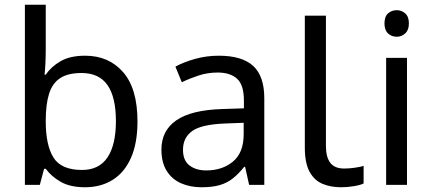

<svg xmlns="http://www.w3.org/2000/svg" viewBox="-20 -780 1822 810"><path d="M173 -575Q173 -541 171.5 -511.5Q170 -482 168 -465H173Q196 -499 236 -522Q276 -545 339 -545Q439 -545 499.5 -475.5Q560 -406 560 -268Q560 -176 532.5 -114Q505 -52 455 -21Q405 10 339 10Q276 10 236 -13Q196 -36 173 -68H166L148 0H85V-760H173ZM324 -472Q267 -472 234 -450.5Q201 -429 187 -384.5Q173 -340 173 -271V-267Q173 -168 205.5 -115.5Q238 -63 326 -63Q398 -63 433.5 -116Q469 -169 469 -269Q469 -370 433.5 -421Q398 -472 324 -472Z M903 -545Q1001 -545 1048 -502Q1095 -459 1095 -365V0H1031L1014 -76H1010Q987 -47 962.5 -27.5Q938 -8 906.5 1Q875 10 830 10Q782 10 743.5 -7Q705 -24 683 -59.5Q661 -95 661 -149Q661 -229 724 -272.5Q787 -316 918 -320L1009 -323V-355Q1009 -422 980 -448Q951 -474 898 -474Q856 -474 818 -461.5Q780 -449 747 -433L720 -499Q755 -518 803 -531.5Q851 -545 903 -545ZM929 -259Q829 -255 790.5 -227Q752 -199 752 -148Q752 -103 779.5 -82Q807 -61 850 -61Q918 -61 963 -98.5Q1008 -136 1008 -214V-262Z M1419 10Q1375 10 1340.5 -4.5Q1306 -19 1286 -55.5Q1266 -92 1266 -157V-714H1355V-165Q1355 -117 1373.5 -93Q1392 -69 1432 -69Q1454 -69 1477.5 -72.5Q1501 -76 1514 -80V-6Q1500 1 1472.5 5.5Q1445 10 1419 10Z M1697 -536V0H1609V-536ZM1654 -737Q1674 -737 1689.5 -723.5Q1705 -710 1705 -681Q1705 -653 1689.5 -639Q1674 -625 1654 -625Q1632 -625 1617 -639Q1602 -653 1602 -681Q1602 -710 1617 -723.5Q1632 -737 1654 -737Z"/></svg>

Font: utelugu25
Style: Book
Weight: 400
Designer: Jelle Bosma - Monotype Design Team
Foundry: Monotype Imaging Inc.
Version: Version 2.003